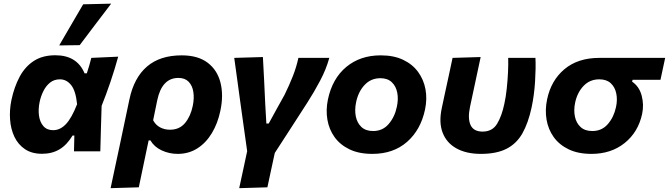

<svg xmlns="http://www.w3.org/2000/svg" viewBox="-20 -808 3571 1025"><path d="M204.5 13Q150 13 113.5 -11.5Q77 -36 57.2 -77.2Q37.5 -118.5 33.8 -169.5Q30 -220.5 41 -274Q56 -344.5 85 -398.5Q114 -452.5 160.8 -482.8Q207.5 -513 275.5 -513Q391 -513 431.5 -416.5H443.5Q451 -439 456.8 -459.2Q462.5 -479.5 467.5 -499L611 -505.5Q593 -439.5 569.5 -370.2Q546 -301 522.5 -243Q520.5 -182 518.8 -121.2Q517 -60.5 515.5 0H375Q375.5 -21.5 376 -42.8Q376.5 -64 377 -84.5H367.5Q337 -34 297.2 -10.5Q257.5 13 204.5 13ZM264 -113Q301 -113 331.8 -145.2Q362.5 -177.5 391.5 -251.5Q384.5 -323 359.8 -353.8Q335 -384.5 300 -384.5Q269 -384.5 247.2 -367Q225.5 -349.5 211.8 -322Q198 -294.5 191.5 -263.5Q183.5 -224.5 188.2 -190.2Q193 -156 211.8 -134.5Q230.5 -113 264 -113ZM296 -565.5Q328.5 -621 360.2 -675.8Q392 -730.5 424 -785L573.5 -788.5Q530 -731.5 488 -676.2Q446 -621 405.5 -567Z M570.5 196.5Q582 143 593 90.5Q604 38 617.5 -24L671 -278Q695.5 -393.5 765 -453Q834.5 -512.5 950 -512.5Q1037 -512.5 1088.8 -473Q1140.5 -433.5 1157.2 -366.2Q1174 -299 1156.5 -217Q1142.5 -149.5 1111.2 -97.5Q1080 -45.5 1033.8 -16Q987.5 13.5 928.5 13.5Q883.5 13.5 843.5 -5Q803.5 -23.5 783 -58.5H773.5L764.5 -16Q753 40 742.5 89.2Q732 138.5 721 192ZM887.5 -115.5Q938 -115.5 967.8 -151.2Q997.5 -187 1009 -242.5Q1017.5 -283 1012.2 -317Q1007 -351 987.2 -371.5Q967.5 -392 932.5 -392Q844.5 -392 819.5 -273L797.5 -166Q811 -140.5 834.8 -128Q858.5 -115.5 887.5 -115.5Z M1257 196.5Q1267.5 147.5 1278.2 98.5Q1289 49.5 1299.5 -1Q1293 -48.5 1286.2 -95.8Q1279.5 -143 1273 -190L1261 -276.5Q1253.5 -332 1245.8 -388Q1238 -444 1230.5 -499L1383.5 -503.5Q1386.5 -447 1390 -380.5Q1393.5 -314 1396 -252L1402 -148.5H1414.5Q1436 -187.5 1457 -226Q1478 -264.5 1499.5 -302.5Q1524.5 -353.5 1543.5 -401.8Q1562.5 -450 1573 -499H1738Q1721.5 -438.5 1688.8 -376.8Q1656 -315 1621.5 -261.5Q1578.5 -193.5 1534 -125.8Q1489.5 -58 1447 8.5Q1436.5 56 1427 100.8Q1417.5 145.5 1407.5 192Z M1967.5 13.5Q1896 13.5 1845.8 -10.8Q1795.5 -35 1766 -76.2Q1736.5 -117.5 1727.8 -169.2Q1719 -221 1730.5 -276.5Q1754 -388.5 1828.5 -450.5Q1903 -512.5 2012.5 -512.5Q2082 -512.5 2132 -488.8Q2182 -465 2212 -424Q2242 -383 2251.5 -331.2Q2261 -279.5 2249 -223Q2226 -114.5 2153 -50.5Q2080 13.5 1967.5 13.5ZM1972 -108.5Q2023 -108.5 2055.2 -146.2Q2087.5 -184 2098.5 -237.5Q2107.5 -278 2100.8 -313Q2094 -348 2071.5 -369.2Q2049 -390.5 2011 -390.5Q1960 -390.5 1926.2 -354.2Q1892.5 -318 1881 -262Q1872.5 -221.5 1879.5 -186.5Q1886.5 -151.5 1909.5 -130Q1932.5 -108.5 1972 -108.5Z M2547 13.5Q2469.5 13.5 2416.8 -15.8Q2364 -45 2343 -99.8Q2322 -154.5 2338.5 -231Q2343 -252.5 2347 -271Q2351 -289.5 2355 -308.5Q2367.5 -366 2377 -409.8Q2386.5 -453.5 2396 -499L2546 -503.5Q2529 -423 2514.2 -354.5Q2499.5 -286 2489.5 -239Q2476 -176 2492 -140.8Q2508 -105.5 2556.5 -105.5Q2608.5 -105.5 2633.8 -147.2Q2659 -189 2672.5 -254Q2680.5 -290 2685.2 -334.2Q2690 -378.5 2692 -421.8Q2694 -465 2693 -499H2838.5Q2841 -446 2836.5 -373.2Q2832 -300.5 2818 -234.5Q2800 -151 2768.8 -96Q2737.5 -41 2684.2 -13.8Q2631 13.5 2547 13.5Z M3137.5 13.5Q3066 13.5 3015.8 -10.8Q2965.5 -35 2936 -76.2Q2906.5 -117.5 2897.8 -169.2Q2889 -221 2900.5 -276.5Q2921.5 -378.5 2993.5 -438.8Q3065.5 -499 3179.5 -499H3531L3506 -382H3357L3354.5 -372Q3392.5 -346.5 3405.5 -297.8Q3418.5 -249 3408 -199.5Q3387 -102.5 3314.8 -44.5Q3242.5 13.5 3137.5 13.5ZM3142 -108.5Q3193 -108.5 3225 -145.5Q3257 -182.5 3268.5 -236Q3277 -275 3270 -309Q3263 -343 3240.5 -363.8Q3218 -384.5 3179.5 -384.5Q3129 -384.5 3095.5 -349.5Q3062 -314.5 3050.5 -260.5Q3042 -220 3049.2 -185.5Q3056.5 -151 3079.5 -129.8Q3102.5 -108.5 3142 -108.5Z"/></svg>

Font: Commissioner
Style: Bold Italic
Weight: 700
Italic angle: -12°
Designer: Kostas Bartsokas
Foundry: Kostas Bartsokas
Version: Version 1.000; ttfautohint (v1.8.3)